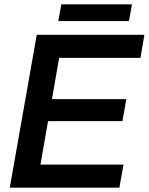

<svg xmlns="http://www.w3.org/2000/svg" viewBox="-20 -863 684 883"><path d="M201 -306H543L561 -407H219L252 -597H626L644 -703H149L25 0H529L548 -106H166ZM587 -843H262L248 -766H573Z"/></svg>

Font: Geom Medium
Style: Italic
Weight: 500
Italic angle: -10°
Version: Version 1.102